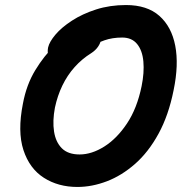

<svg xmlns="http://www.w3.org/2000/svg" viewBox="-20 -731 744 762"><path d="M287 11Q211 11 154 -25.5Q97 -62 73 -135.5Q49 -209 71 -320Q85 -395 120 -452.5Q155 -510 197 -550Q239 -590 278.5 -610.5Q318 -631 342 -631Q369 -631 378.5 -619Q388 -607 381 -575Q379 -560 369 -545.5Q359 -531 342 -520Q305 -497 276 -464.5Q247 -432 227.5 -391.5Q208 -351 198 -304Q188 -251 194.5 -209Q201 -167 225.5 -142.5Q250 -118 296 -118Q344 -118 394 -149.5Q444 -181 484 -241Q524 -301 542 -389Q553 -443 549 -487Q545 -531 524 -556.5Q503 -582 465 -582Q426 -582 394.5 -571Q363 -560 335 -541Q307 -522 281 -497Q269 -487 256.5 -479Q244 -471 230 -471Q199 -471 182 -492Q165 -513 171 -543Q176 -565 200 -593.5Q224 -622 265.5 -649Q307 -676 361.5 -693.5Q416 -711 480 -711Q564 -711 612.5 -668Q661 -625 675.5 -549.5Q690 -474 669 -373Q649 -273 609 -200Q569 -127 516 -80.5Q463 -34 404 -11.5Q345 11 287 11Z"/></svg>

Font: Shantell Sans SemiBold
Style: Italic
Weight: 600
Italic angle: -11°
Designer: Stephen Nixon, Anya Danilova, Shantell Martin
Foundry: Arrow Type
Version: Version 1.011;[c5ecc13dd]